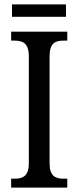

<svg xmlns="http://www.w3.org/2000/svg" viewBox="-20 -859 358 879"><path d="M35 -782H282V-839H35ZM31 0H288V-41H271C234 -41 207 -52 207 -112V-601C207 -662 233 -673 271 -673H288V-714H31V-673H48C83 -673 112 -662 112 -601V-111C112 -52 83 -41 48 -41H31Z"/></svg>

Font: Noto Serif Devanagari Condensed
Style: Regular
Weight: 400
Width: 3
Designer: Universal Thirst, Indian Type Foundry and the Monotype Design Team
Foundry: Monotype Imaging Inc.
Version: Version 2.004